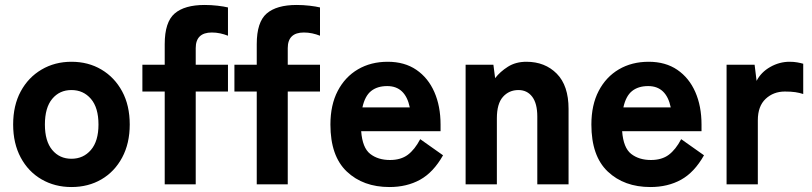

<svg xmlns="http://www.w3.org/2000/svg" viewBox="-20 -743 3274 774"><path d="M268 11Q201 11 147.5 -20Q94 -51 63.5 -108Q33 -165 33 -241Q33 -318 63.5 -374.5Q94 -431 147.5 -462.5Q201 -494 268 -494Q336 -494 389 -462.5Q442 -431 472.5 -374.5Q503 -318 503 -241Q503 -165 472.5 -108Q442 -51 389 -20Q336 11 268 11ZM268 -103Q316 -103 346.5 -138.5Q377 -174 377 -241Q377 -309 346.5 -344.5Q316 -380 268 -380Q220 -380 190.5 -344.5Q161 -309 161 -241Q161 -174 190.5 -138.5Q220 -103 268 -103Z M644 0V-374H554V-482H644V-565Q644 -654 684 -688.5Q724 -723 805 -723Q831 -723 857 -720Q883 -717 899 -713V-599Q884 -605 867.5 -608.5Q851 -612 834 -612Q769 -612 769 -549V-482H899V-374H769V0Z M1015 0V-374H925V-482H1015V-565Q1015 -654 1055 -688.5Q1095 -723 1176 -723Q1202 -723 1228 -720Q1254 -717 1270 -713V-599Q1255 -605 1238.5 -608.5Q1222 -612 1205 -612Q1140 -612 1140 -549V-482H1270V-374H1140V0Z M1550 11Q1444 11 1378 -51.5Q1312 -114 1312 -241Q1312 -320 1341.5 -376.5Q1371 -433 1423 -463.5Q1475 -494 1543 -494Q1611 -494 1658.5 -461.5Q1706 -429 1731 -372Q1756 -315 1756 -241V-214H1436Q1441 -147 1472.5 -122.5Q1504 -98 1552 -98Q1596 -98 1624 -119Q1652 -140 1674 -182L1766 -117Q1727 -48 1673.5 -18.5Q1620 11 1550 11ZM1441 -310H1632Q1614 -396 1541 -396Q1501 -396 1476 -376Q1451 -356 1441 -310Z M1857 0V-482H1969L1976 -428Q1996 -454 2027.5 -474Q2059 -494 2102 -494Q2177 -494 2224.5 -446Q2272 -398 2272 -304V0H2146V-273Q2146 -326 2125.5 -353Q2105 -380 2070 -380Q2032 -380 2007.5 -352.5Q1983 -325 1983 -266V0Z M2602 11Q2496 11 2430 -51.5Q2364 -114 2364 -241Q2364 -320 2393.5 -376.5Q2423 -433 2475 -463.5Q2527 -494 2595 -494Q2663 -494 2710.5 -461.5Q2758 -429 2783 -372Q2808 -315 2808 -241V-214H2488Q2493 -147 2524.5 -122.5Q2556 -98 2604 -98Q2648 -98 2676 -119Q2704 -140 2726 -182L2818 -117Q2779 -48 2725.5 -18.5Q2672 11 2602 11ZM2493 -310H2684Q2666 -396 2593 -396Q2553 -396 2528 -376Q2503 -356 2493 -310Z M2909 0V-482H3022L3030 -417Q3048 -452 3085 -473Q3122 -494 3163 -494Q3180 -494 3194 -491.5Q3208 -489 3218 -486V-364Q3203 -369 3186 -371.5Q3169 -374 3144 -374Q3098 -374 3066.5 -344.5Q3035 -315 3035 -258V0Z"/></svg>

Font: Zen Kaku Gothic New Black
Style: Regular
Weight: 900
Designer: Yoshimichi Ohira
Foundry: Positype
Version: Version 1.001